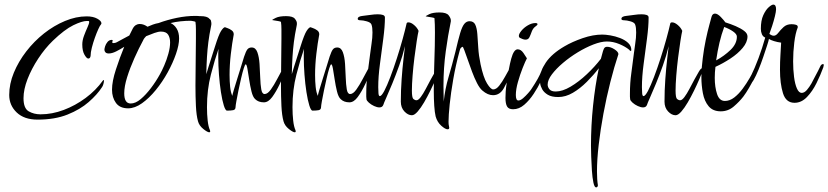

<svg xmlns="http://www.w3.org/2000/svg" viewBox="-20 -499 3594 833"><path d="M143 20Q85 20 52.5 -11Q20 -42 20 -87Q20 -135 40 -183.5Q60 -232 94 -276Q128 -320 171 -354Q214 -388 262 -408Q310 -428 356 -428Q384 -428 402 -418Q420 -408 420 -398Q420 -395 418 -393Q414 -389 406.5 -372.5Q399 -356 391.5 -335Q384 -314 378.5 -292.5Q373 -271 373 -256Q371 -245 363 -245Q356 -245 346.5 -261.5Q337 -278 337 -306Q337 -324 344.5 -344Q352 -364 359.5 -380.5Q367 -397 367 -404Q367 -408 363.5 -408Q360 -408 357 -408Q336 -408 298 -389.5Q260 -371 209 -322Q175 -289 146 -245Q117 -201 99.5 -156Q82 -111 82 -73Q82 -29 104.5 -16Q127 -3 156 -3Q206 -3 256.5 -22Q307 -41 351.5 -74Q396 -107 426 -149Q427 -151 428 -151.5Q429 -152 429 -152Q431 -152 431 -148Q431 -143 428.5 -134Q426 -125 422 -120Q402 -89 365 -56.5Q328 -24 273 -2Q218 20 143 20Z M536 -29Q500 -29 483 -52.5Q466 -76 466 -110Q466 -146 483 -198Q500 -250 519 -296Q502 -285 484 -276Q466 -267 452 -267Q442 -267 437.5 -272Q433 -277 433 -283Q433 -288 436 -298Q439 -308 446.5 -317Q454 -326 465 -326Q469 -326 469 -323Q469 -322 468.5 -321.5Q468 -321 468 -320Q467 -318 467 -316Q467 -312 472 -312Q475 -312 479.5 -313Q484 -314 489 -317Q499 -322 512 -329.5Q525 -337 541 -345L556 -375Q562 -386 570 -390.5Q578 -395 585 -395Q596 -395 604.5 -391.5Q613 -388 620 -383Q631 -388 643.5 -392.5Q656 -397 668 -399Q706 -413 747 -421.5Q788 -430 828 -430Q850 -430 873 -424Q896 -418 896 -405Q896 -401 888 -401Q872 -401 851.5 -405Q831 -409 811 -409Q786 -409 763 -406.5Q740 -404 720 -399Q736 -392 746.5 -375Q757 -358 757 -332Q757 -304 743.5 -265Q730 -226 707.5 -185Q685 -144 656 -108.5Q627 -73 596 -51Q565 -29 536 -29ZM547 -50Q568 -50 590.5 -69Q613 -88 635 -117Q657 -146 674 -177Q682 -191 692.5 -215Q703 -239 710.5 -266Q718 -293 718 -315Q718 -335 709.5 -348.5Q701 -362 678 -362Q667 -362 650 -356Q633 -350 614 -342Q610 -338 606.5 -333.5Q603 -329 601 -324Q582 -289 563 -246.5Q544 -204 531.5 -164Q519 -124 519 -94Q519 -50 547 -50Z M888 75Q880 75 862 60.5Q844 46 839 27Q832 2 830 -39Q828 -80 828 -128Q828 -179 829 -232.5Q830 -286 830 -331Q830 -353 830 -371.5Q830 -390 828 -404Q826 -406 816.5 -407.5Q807 -409 798.5 -410.5Q790 -412 790 -412Q790 -414 805.5 -421.5Q821 -429 850 -429Q879 -429 888 -418Q897 -407 897 -399Q897 -396 897 -393Q897 -390 896 -387Q888 -348 884 -316.5Q880 -285 878 -252.5Q876 -220 875 -177Q876 -180 884.5 -208.5Q893 -237 913 -298Q929 -349 939 -364.5Q949 -380 956 -381Q958 -380 967 -377Q976 -374 985 -367.5Q994 -361 994 -351V-349Q987 -312 981.5 -265Q976 -218 976 -174Q976 -146 978.5 -122Q981 -98 988 -83Q988 -87 994.5 -109Q1001 -131 1010 -159.5Q1019 -188 1027 -214Q1035 -240 1039 -253Q1047 -277 1053.5 -285Q1060 -293 1072 -293Q1089 -293 1096.5 -272.5Q1104 -252 1106 -222Q1108 -192 1109 -162Q1110 -132 1113.5 -111.5Q1117 -91 1128 -91Q1141 -91 1155 -110.5Q1169 -130 1182.5 -156Q1196 -182 1207 -201.5Q1218 -221 1224 -221Q1227 -221 1227 -216Q1227 -212 1224 -203Q1210 -169 1194 -135Q1178 -101 1161 -78Q1144 -55 1125 -55Q1101 -55 1087 -69Q1077 -78 1071 -102.5Q1065 -127 1061 -154Q1057 -181 1053.5 -200.5Q1050 -220 1046 -220Q1043 -220 1037.5 -202.5Q1032 -185 1026 -159Q1020 -133 1014.5 -106.5Q1009 -80 1005.5 -60Q1002 -40 1002 -35Q1002 -23 991.5 -21Q981 -19 965 -19Q958 -19 951 -41.5Q944 -64 938.5 -99.5Q933 -135 930 -175Q927 -215 927 -249Q927 -260 927 -269.5Q927 -279 928 -287Q912 -241 895 -175.5Q878 -110 878 -34Q878 -3 881 24Q884 51 891 66Q892 68 892 71Q892 75 888 75Z M1259 75Q1251 75 1233 60.5Q1215 46 1210 27Q1203 2 1201 -39Q1199 -80 1199 -128Q1199 -179 1200 -232.5Q1201 -286 1201 -331Q1201 -353 1201 -371.5Q1201 -390 1199 -404Q1197 -406 1187.5 -407.5Q1178 -409 1169.5 -410.5Q1161 -412 1161 -412Q1161 -414 1176.5 -421.5Q1192 -429 1221 -429Q1250 -429 1259 -418Q1268 -407 1268 -399Q1268 -396 1268 -393Q1268 -390 1267 -387Q1259 -348 1255 -316.5Q1251 -285 1249 -252.5Q1247 -220 1246 -177Q1247 -180 1255.5 -208.5Q1264 -237 1284 -298Q1300 -349 1310 -364.5Q1320 -380 1327 -381Q1329 -380 1338 -377Q1347 -374 1356 -367.5Q1365 -361 1365 -351V-349Q1358 -312 1352.5 -265Q1347 -218 1347 -174Q1347 -146 1349.5 -122Q1352 -98 1359 -83Q1359 -87 1365.5 -109Q1372 -131 1381 -159.5Q1390 -188 1398 -214Q1406 -240 1410 -253Q1418 -277 1424.5 -285Q1431 -293 1443 -293Q1460 -293 1467.5 -272.5Q1475 -252 1477 -222Q1479 -192 1480 -162Q1481 -132 1484.5 -111.5Q1488 -91 1499 -91Q1512 -91 1526 -110.5Q1540 -130 1553.5 -156Q1567 -182 1578 -201.5Q1589 -221 1595 -221Q1598 -221 1598 -216Q1598 -212 1595 -203Q1581 -169 1565 -135Q1549 -101 1532 -78Q1515 -55 1496 -55Q1472 -55 1458 -69Q1448 -78 1442 -102.5Q1436 -127 1432 -154Q1428 -181 1424.5 -200.5Q1421 -220 1417 -220Q1414 -220 1408.5 -202.5Q1403 -185 1397 -159Q1391 -133 1385.5 -106.5Q1380 -80 1376.5 -60Q1373 -40 1373 -35Q1373 -23 1362.5 -21Q1352 -19 1336 -19Q1329 -19 1322 -41.5Q1315 -64 1309.5 -99.5Q1304 -135 1301 -175Q1298 -215 1298 -249Q1298 -260 1298 -269.5Q1298 -279 1299 -287Q1283 -241 1266 -175.5Q1249 -110 1249 -34Q1249 -3 1252 24Q1255 51 1262 66Q1263 68 1263 71Q1263 75 1259 75Z M1767 1Q1750 1 1734.5 -15.5Q1719 -32 1719 -58Q1719 -107 1722.5 -155.5Q1726 -204 1730.5 -242.5Q1735 -281 1737 -299Q1727 -257 1712 -215Q1697 -173 1682 -136.5Q1667 -100 1656 -75.5Q1645 -51 1643 -44Q1639 -33 1626 -33Q1616 -33 1603 -39Q1590 -45 1580.5 -53.5Q1571 -62 1570 -68Q1569 -73 1569 -79.5Q1569 -86 1569 -93Q1569 -139 1575 -181.5Q1581 -224 1586 -266Q1588 -285 1592 -310Q1596 -335 1596 -358Q1596 -368 1595 -377.5Q1594 -387 1591 -394Q1587 -402 1571 -406.5Q1555 -411 1544 -411Q1532 -411 1532 -417Q1532 -428 1553 -430Q1572 -432 1588 -434.5Q1604 -437 1619 -437Q1633 -437 1641.5 -434Q1650 -431 1650 -423Q1650 -385 1643 -331.5Q1636 -278 1628.5 -222Q1621 -166 1621 -121Q1621 -107 1622 -94.5Q1623 -82 1628 -82Q1635 -82 1647 -104Q1659 -127 1673.5 -165Q1688 -203 1702 -246.5Q1716 -290 1727 -330Q1738 -370 1744 -397Q1745 -402 1752 -402Q1763 -402 1776.5 -390.5Q1790 -379 1796 -365Q1793 -353 1788 -321Q1783 -289 1778 -249Q1773 -209 1770 -170.5Q1767 -132 1767 -106Q1767 -75 1773.5 -69.5Q1780 -64 1787 -64Q1795 -64 1805.5 -78Q1816 -92 1827 -113Q1838 -134 1849 -154.5Q1860 -175 1868.5 -189Q1877 -203 1882 -203Q1886 -203 1886 -198Q1886 -195 1883 -187Q1879 -177 1869.5 -154.5Q1860 -132 1847 -105.5Q1834 -79 1820 -55Q1806 -31 1792 -15Q1778 1 1767 1Z M1922 62Q1912 62 1894.5 46.5Q1877 31 1870 6Q1866 -11 1864 -40Q1862 -69 1862 -105Q1862 -165 1864.5 -234Q1867 -303 1867 -358Q1867 -376 1866.5 -392Q1866 -408 1865 -420Q1863 -422 1853.5 -423.5Q1844 -425 1835.5 -426.5Q1827 -428 1827 -428Q1827 -430 1842.5 -437.5Q1858 -445 1887 -445Q1917 -445 1926.5 -432.5Q1936 -420 1936 -411Q1936 -409 1936 -406Q1936 -403 1935 -401Q1924 -348 1914 -276.5Q1904 -205 1904 -126Q1904 -107 1904.5 -92.5Q1905 -78 1905 -67V-58Q1911 -114 1926 -164.5Q1941 -215 1956 -275Q1968 -327 1976.5 -355.5Q1985 -384 1994.5 -395.5Q2004 -407 2017 -407Q2035 -407 2042 -392Q2049 -377 2051 -351Q2053 -325 2055 -291.5Q2057 -258 2065 -220Q2077 -163 2093 -137Q2109 -111 2120 -111Q2133 -111 2146 -127.5Q2159 -144 2171 -166Q2183 -188 2192.5 -204.5Q2202 -221 2208 -221Q2211 -221 2211 -216Q2211 -212 2208 -203Q2183 -147 2166 -116.5Q2149 -86 2119 -86Q2096 -86 2073 -106Q2061 -116 2049.5 -138.5Q2038 -161 2028 -188Q2018 -215 2009.5 -239.5Q2001 -264 1995 -280Q1989 -296 1987 -296Q1985 -296 1980.5 -292Q1976 -288 1974 -278Q1957 -216 1946.5 -155.5Q1936 -95 1931 -46.5Q1926 2 1926 28Q1926 41 1927.5 46.5Q1929 52 1929 55Q1929 62 1922 62Z M2260 -327Q2254 -327 2247.5 -329.5Q2241 -332 2235 -335Q2231 -338 2231 -343Q2231 -352 2242 -365.5Q2253 -379 2270 -389Q2287 -399 2303 -399Q2312 -399 2312 -394Q2312 -390 2303 -384Q2292 -376 2287 -362Q2282 -348 2277 -337.5Q2272 -327 2260 -327ZM2206 -25Q2187 -25 2180 -37Q2173 -49 2173 -74Q2173 -87 2174 -102Q2175 -117 2178 -136Q2187 -204 2198 -244.5Q2209 -285 2226 -285Q2240 -285 2251 -269Q2262 -253 2266 -246Q2259 -233 2247.5 -204Q2236 -175 2227 -143Q2218 -111 2218 -87Q2218 -63 2229 -63Q2238 -63 2249.5 -73Q2261 -83 2271.5 -95Q2282 -107 2285 -112Q2319 -163 2328.5 -190Q2338 -217 2347 -217Q2351 -217 2351 -211Q2351 -207 2349.5 -202.5Q2348 -198 2346 -191Q2340 -175 2327 -147.5Q2314 -120 2295.5 -92Q2277 -64 2254.5 -44.5Q2232 -25 2206 -25Z M2566 314Q2559 314 2554.5 293Q2550 272 2548 241Q2546 210 2545 180.5Q2544 151 2544 133Q2544 46 2553 -40.5Q2562 -127 2578 -203Q2555 -173 2526 -144Q2497 -115 2465.5 -96.5Q2434 -78 2402 -78Q2373 -78 2356.5 -88Q2340 -98 2332.5 -111.5Q2325 -125 2323.5 -137Q2322 -149 2322 -154Q2322 -189 2348 -227.5Q2374 -266 2429 -298Q2463 -318 2508 -333.5Q2553 -349 2593 -349Q2607 -349 2628 -345.5Q2649 -342 2670 -334Q2691 -326 2705 -313Q2719 -300 2719 -282Q2719 -278 2716 -278Q2713 -278 2710 -283Q2693 -297 2666.5 -308Q2640 -319 2613 -319Q2588 -319 2554.5 -306Q2521 -293 2486.5 -272Q2452 -251 2422.5 -226Q2393 -201 2374.5 -176.5Q2356 -152 2356 -132Q2356 -121 2364 -111.5Q2372 -102 2391 -102Q2420 -102 2455.5 -123Q2491 -144 2526 -177Q2561 -210 2587 -244L2593 -266Q2596 -279 2600 -287.5Q2604 -296 2614 -296Q2629 -296 2646 -285Q2663 -274 2663 -264Q2645 -210 2628 -143Q2611 -76 2598 -6Q2585 64 2577.5 129Q2570 194 2570 245Q2570 262 2571 277.5Q2572 293 2574 305Q2573 314 2566 314Z M2911 1Q2894 1 2878.5 -15.5Q2863 -32 2863 -58Q2863 -107 2866.5 -155.5Q2870 -204 2874.5 -242.5Q2879 -281 2881 -299Q2871 -257 2856 -215Q2841 -173 2826 -136.5Q2811 -100 2800 -75.5Q2789 -51 2787 -44Q2783 -33 2770 -33Q2760 -33 2747 -39Q2734 -45 2724.5 -53.5Q2715 -62 2714 -68Q2713 -73 2713 -79.5Q2713 -86 2713 -93Q2713 -139 2719 -181.5Q2725 -224 2730 -266Q2732 -285 2736 -310Q2740 -335 2740 -358Q2740 -368 2739 -377.5Q2738 -387 2735 -394Q2731 -402 2715 -406.5Q2699 -411 2688 -411Q2676 -411 2676 -417Q2676 -428 2697 -430Q2716 -432 2732 -434.5Q2748 -437 2763 -437Q2777 -437 2785.5 -434Q2794 -431 2794 -423Q2794 -385 2787 -331.5Q2780 -278 2772.5 -222Q2765 -166 2765 -121Q2765 -107 2766 -94.5Q2767 -82 2772 -82Q2779 -82 2791 -104Q2803 -127 2817.5 -165Q2832 -203 2846 -246.5Q2860 -290 2871 -330Q2882 -370 2888 -397Q2889 -402 2896 -402Q2907 -402 2920.5 -390.5Q2934 -379 2940 -365Q2937 -353 2932 -321Q2927 -289 2922 -249Q2917 -209 2914 -170.5Q2911 -132 2911 -106Q2911 -75 2917.5 -69.5Q2924 -64 2931 -64Q2939 -64 2949.5 -78Q2960 -92 2971 -113Q2982 -134 2993 -154.5Q3004 -175 3012.5 -189Q3021 -203 3026 -203Q3030 -203 3030 -198Q3030 -195 3027 -187Q3023 -177 3013.5 -154.5Q3004 -132 2991 -105.5Q2978 -79 2964 -55Q2950 -31 2936 -15Q2922 1 2911 1Z M3107 -16Q3073 -16 3054.5 -38Q3036 -60 3029.5 -94.5Q3023 -129 3023 -164Q3023 -188 3025 -209.5Q3027 -231 3029 -247Q3034 -288 3042 -326Q3050 -364 3057.5 -391Q3065 -418 3067 -426Q3071 -440 3082 -440Q3093 -440 3107 -425.5Q3121 -411 3127 -402Q3150 -395 3172 -385.5Q3194 -376 3208.5 -365Q3223 -354 3223 -341Q3223 -316 3202 -291Q3181 -266 3149 -245Q3117 -224 3084 -209Q3081 -185 3081 -161Q3081 -121 3091 -91Q3101 -61 3125 -61Q3146 -61 3165.5 -76Q3185 -91 3202 -114Q3219 -137 3232.5 -160.5Q3246 -184 3253 -200Q3255 -206 3262 -206Q3266 -206 3266 -197.5Q3266 -189 3254 -163Q3242 -139 3229.5 -117.5Q3217 -96 3205 -80Q3188 -58 3163.5 -37Q3139 -16 3107 -16ZM3087 -237Q3122 -256 3149.5 -282.5Q3177 -309 3177 -340Q3177 -351 3160.5 -362.5Q3144 -374 3122 -382Q3110 -350 3101.5 -314Q3093 -278 3087 -237Z M3427 -53Q3390 -53 3377 -94.5Q3364 -136 3364 -197Q3364 -230 3366 -261.5Q3368 -293 3369 -314Q3353 -316 3338.5 -320.5Q3324 -325 3316 -330Q3315 -323 3308 -301.5Q3301 -280 3291.5 -252Q3282 -224 3271 -197Q3260 -170 3250 -152.5Q3240 -135 3232 -135Q3228 -135 3228 -141Q3228 -149 3235 -163Q3255 -204 3271 -247Q3287 -290 3300 -336Q3290 -340 3285.5 -350.5Q3281 -361 3281 -374Q3281 -410 3291.5 -433Q3302 -456 3315 -467.5Q3328 -479 3335 -479Q3347 -479 3347 -459Q3347 -449 3342 -428.5Q3337 -408 3330 -386.5Q3323 -365 3318 -352Q3318 -352 3324 -348Q3330 -344 3337 -344Q3347 -344 3356.5 -356.5Q3366 -369 3379.5 -381.5Q3393 -394 3414 -394Q3425 -394 3433 -391.5Q3441 -389 3441 -383V-380Q3431 -355 3426 -314.5Q3421 -274 3421 -233Q3421 -197 3425 -165.5Q3429 -134 3437.5 -115Q3446 -96 3458 -96Q3470 -96 3481 -109Q3492 -122 3500.5 -137Q3509 -152 3512 -159Q3533 -198 3538 -209.5Q3543 -221 3551 -221Q3554 -221 3554 -217Q3554 -215 3552 -207Q3540 -174 3522.5 -138.5Q3505 -103 3481 -78Q3457 -53 3427 -53Z"/></svg>

Font: Comforter
Style: Regular
Weight: 400
Designer: Robert E. Leuschke
Foundry: Robert E. Leuschke
Version: Version 1.013; ttfautohint (v1.8.3)